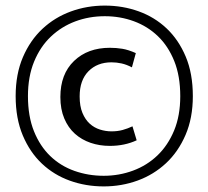

<svg xmlns="http://www.w3.org/2000/svg" viewBox="-20 -658 746 687"><path d="M379 -188Q401 -188 419 -193Q437 -198 454 -206L469 -156Q426 -136 373 -136Q336 -136 304 -147Q272 -158 248 -179.5Q224 -201 210 -234Q196 -267 196 -311Q196 -393 245 -440Q294 -487 373 -487Q396 -487 417.5 -483.5Q439 -480 466 -468L452 -417Q433 -427 415 -431Q397 -435 379 -435Q328 -435 296.5 -403Q265 -371 265 -313Q265 -278 275 -254Q285 -230 301 -215.5Q317 -201 337.5 -194.5Q358 -188 379 -188ZM355 -638Q419 -638 476 -617.5Q533 -597 576 -556.5Q619 -516 644.5 -455.5Q670 -395 670 -314Q670 -236 644 -175.5Q618 -115 574 -74Q530 -33 472.5 -12Q415 9 351 9Q287 9 230 -11.5Q173 -32 130 -72.5Q87 -113 61.5 -173.5Q36 -234 36 -314Q36 -393 62 -453.5Q88 -514 132 -555Q176 -596 233.5 -617Q291 -638 355 -638ZM355 -600Q299 -600 249.5 -581.5Q200 -563 162 -527Q124 -491 102 -437.5Q80 -384 80 -314Q80 -242 101.5 -188.5Q123 -135 160 -99.5Q197 -64 246.5 -46.5Q296 -29 351 -29Q406 -29 456 -47.5Q506 -66 543.5 -102Q581 -138 603 -191Q625 -244 625 -314Q625 -386 603.5 -439.5Q582 -493 545 -528.5Q508 -564 459 -582Q410 -600 355 -600Z"/></svg>

Font: Mukta Vaani Medium
Style: Regular
Weight: 500
Designer: Noopur Datye, Girish Dalvi, Yashodeep Gholap, Pallavi Karambelkar
Foundry: Ek Type
Version: Version 2.538;PS 1.000;hotconv 16.6.51;makeotf.lib2.5.65220;